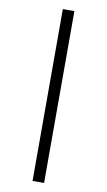

<svg xmlns="http://www.w3.org/2000/svg" viewBox="-107 -882 609 1097"><g transform="rotate(10 198.0 -333.5)"><path d="M165 -832V165H232V-832Z"/></g></svg>

Font: Noto Sans Gurmukhi UI ExtraCondensed
Style: Regular
Weight: 400
Width: 2
Designer: Jelle Bosma - Monotype Design Team
Foundry: Monotype Imaging Inc.
Version: Version 2.004